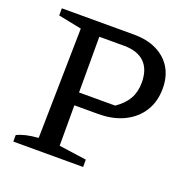

<svg xmlns="http://www.w3.org/2000/svg" viewBox="-118 -768 876 884"><g transform="rotate(20 320.0 -326.5)"><path d="M391 -653Q456 -653 503 -630Q550 -607 575.5 -565Q601 -523 601 -464Q601 -401 571.5 -353.5Q542 -306 488 -279.5Q434 -253 361 -253H194V-316H422Q463 -344 482 -378Q501 -412 501 -457Q501 -522 466.5 -555.5Q432 -589 366 -589H245V-55L380 -36V0H38V-32Q56 -41 81 -47Q106 -53 142 -56L152 -595L38 -618V-653Z"/></g></svg>

Font: Piazzolla 24pt Medium
Style: Regular
Weight: 500
Designer: Juan Pablo del Peral
Foundry: Huerta Tipografica
Version: Version 2.005